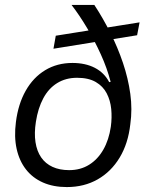

<svg xmlns="http://www.w3.org/2000/svg" viewBox="-20 -749 600 779"><path d="M251.1 10Q196.3 10 154.4 -8.5Q112.4 -27 85.4 -61.6Q58.3 -96.3 47.5 -145.1Q36.7 -193.9 44.6 -254.1Q53.9 -327.3 84.4 -381.1Q115 -435 163.4 -464.3Q211.9 -493.6 274 -493.6Q326.4 -493.6 364.8 -473.8Q403.1 -454 423.1 -415.7L428.9 -417Q414.3 -473 389.1 -528.3Q364 -583.6 333.6 -634.9Q303.1 -686.3 270.3 -729H362.7Q397.6 -676 427.6 -616.3Q457.7 -556.6 478.9 -493.8Q500.1 -431 508.7 -368.1Q517.3 -305.3 508.7 -245Q500.1 -167.1 465.6 -109.8Q431 -52.4 376.2 -21.2Q321.4 10 251.1 10ZM260.6 -58.7Q306.6 -58.7 341.6 -80.6Q376.7 -102.4 399.3 -142Q421.9 -181.6 429.7 -235.1Q434.7 -271.7 431.3 -306.6Q427.9 -341.6 412.9 -370.4Q398 -399.1 368.5 -416.3Q339 -433.4 292.6 -433.4Q246.9 -433.4 212 -411.9Q177.1 -390.4 155.6 -350.1Q134.1 -309.9 125.6 -254.7Q118.4 -208.9 124 -172.2Q129.6 -135.6 147 -110.4Q164.4 -85.1 193.2 -71.9Q222 -58.7 260.6 -58.7ZM196.9 -551.3 206.3 -604.1 546.3 -658.3 536.3 -606Z"/></svg>

Font: Mona Sans
Style: Italic
Weight: 200
Italic angle: -11.6951°
Designer: Deni Anggara
Foundry: GitHub
Version: Version 2.000